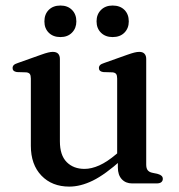

<svg xmlns="http://www.w3.org/2000/svg" viewBox="-20 -663 646 694"><path d="M406 -58V-90.5L403.5 -93.5V-379Q403.5 -390.5 399.8 -395.5Q396 -400.5 387 -401.5L353 -402.5Q344.5 -404 341 -407.5Q337.5 -411 337.5 -417Q337.5 -423.5 341.8 -427.8Q346 -432 357 -435.5L440 -465Q455.5 -470.5 465.5 -473Q475.5 -475.5 483.5 -475.5Q496 -475.5 502.2 -468.8Q508.5 -462 508.5 -450V-68.5Q508.5 -55 513.5 -48.2Q518.5 -41.5 528.5 -39L551 -34Q560 -31.5 564.2 -27.2Q568.5 -23 568.5 -16.5Q568.5 -9 563 -4.5Q557.5 0 546 0H457.5Q434.5 0 420.2 -15.2Q406 -30.5 406 -58ZM91.5 -136V-379Q91.5 -390.5 87.8 -395.5Q84 -400.5 75 -401.5L41 -402.5Q32.5 -404 29 -407.5Q25.5 -411 25.5 -417Q25.5 -423.5 29.8 -427.8Q34 -432 45 -435.5L128 -465Q144.5 -471 154.2 -473.2Q164 -475.5 170.5 -475.5Q184 -475.5 190.2 -468.8Q196.5 -462 196.5 -450V-152Q196.5 -102 221 -77.2Q245.5 -52.5 285.5 -52.5Q310.5 -52.5 339 -65.2Q367.5 -78 400.5 -106L422 -124L441 -104.5L419.5 -85.5Q360 -32 315.5 -10.2Q271 11.5 230.5 11.5Q168 11.5 129.8 -28.2Q91.5 -68 91.5 -136ZM198.5 -529Q172 -529 156.2 -544.8Q140.5 -560.5 140.5 -585.5Q140.5 -611.5 156.2 -627.2Q172 -643 198.5 -643Q224.5 -643 240.2 -627.2Q256 -611.5 256 -585.5Q256 -561 240.2 -545Q224.5 -529 198.5 -529ZM387 -529Q361 -529 345 -544.8Q329 -560.5 329 -586Q329 -611 345 -627Q361 -643 387 -643Q414 -643 429.8 -627.2Q445.5 -611.5 445.5 -585.5Q445.5 -561 429.8 -545Q414 -529 387 -529Z"/></svg>

Font: Fraunces Wonky
Style: Regular
Weight: 400
Version: Version 1.000;[b76b70a41]